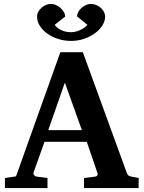

<svg xmlns="http://www.w3.org/2000/svg" viewBox="-20 -951 726 971"><path d="M308.1 -533.2 224.1 -293H394ZM404.8 0V-50.8L463.9 -58.1Q468.8 -59.1 472.2 -64.5Q475.6 -69.8 473.1 -75.2L418.9 -233.9H205.1L149.9 -79.1Q147 -71.3 152.8 -64.9Q158.7 -58.6 164.1 -58.1L220.2 -50.8V0H4.9V-50.8L61 -59.1L285.2 -687H398.9L621.1 -77.1Q625 -67.9 628.7 -64.2Q632.3 -60.5 643.1 -58.1L681.2 -50.8V0ZM511.7 -867.2Q511.7 -845.2 498.3 -823.2Q484.9 -801.3 461.4 -783.7Q438 -766.1 406.5 -755.1Q375 -744.1 339.4 -744.1Q304.2 -744.1 272.9 -754.4Q241.7 -764.6 218.3 -781.7Q194.8 -798.8 181.2 -820.8Q167.5 -842.8 167.5 -866.2Q167.5 -879.4 173.6 -891.1Q179.7 -902.8 189.7 -911.6Q199.7 -920.4 212.4 -925.8Q225.1 -931.2 238.3 -931.2Q250.5 -931.2 263.2 -925.5Q275.9 -919.9 286.1 -910.6Q296.4 -901.4 303 -890.1Q309.6 -878.9 309.6 -867.2L256.3 -825.2Q259.3 -820.8 265.9 -814.5Q272.5 -808.1 282.7 -802.2Q293 -796.4 306.9 -792.2Q320.8 -788.1 339.4 -788.1Q355 -788.1 369.1 -792.7Q383.3 -797.4 394.3 -803.5Q405.3 -809.6 412.6 -815.9Q419.9 -822.3 422.4 -825.2L369.6 -868.2Q369.6 -878.9 375.7 -890.1Q381.8 -901.4 391.6 -910.4Q401.4 -919.4 414.1 -925.3Q426.8 -931.2 439.5 -931.2Q453.6 -931.2 466.8 -925.5Q480 -919.9 490 -910.9Q500 -901.9 505.9 -890.4Q511.7 -878.9 511.7 -867.2Z"/></svg>

Font: Charis SIL Cyr
Style: Bold
Weight: 700
Foundry: SIL International
Version: Version 5.000